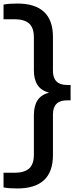

<svg xmlns="http://www.w3.org/2000/svg" viewBox="-37 -838 435 1088"><path d="M60 230Q38 230 18.5 228.5Q-1 227 -17 224V141H45Q100 141 127.5 117.2Q155 93.5 155 38V-185.5Q155 -238 175.5 -269.5Q196 -301 240.5 -313Q196 -325 175.5 -356.5Q155 -388 155 -440V-626Q155 -681.5 127.5 -705.2Q100 -729 45 -729H-17V-812Q-1 -815 18.5 -816.5Q38 -818 60 -818Q263 -818 263 -629.5V-437Q263 -356.5 343 -356.5H363V-269.5H343Q263 -269.5 263 -189V41.5Q263 230 60 230Z"/></svg>

Font: Encode Sans SmExp Md
Style: Regular
Weight: 500
Width: 6
Designer: Multiple Designers
Foundry: Impallari Type
Version: Version 3.002; ttfautohint (v1.8.3) -l 8 -r 50 -G 200 -x 14 